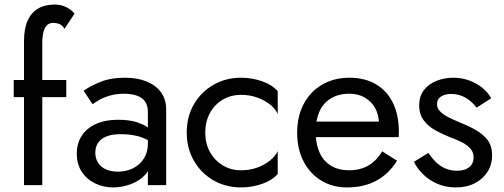

<svg xmlns="http://www.w3.org/2000/svg" viewBox="-20 -810 2203 840"><path d="M270 -460V-385H165V0H85V-385H40V-460H85V-630Q85 -685 101 -720Q117 -755 146.5 -772.5Q176 -790 218 -790Q240 -790 257 -784Q274 -778 286.5 -769Q299 -760 306 -750L262 -684Q252 -701 238.5 -705.5Q225 -710 213 -710Q198 -710 187.5 -701.5Q177 -693 171 -673Q165 -653 165 -620V-460Z M346 -413Q372 -432 417.5 -451Q463 -470 527 -470Q581 -470 621.5 -453.5Q662 -437 684.5 -406Q707 -375 707 -330V0H627V-61Q622 -53 617 -47Q590 -18 551.5 -4Q513 10 475 10Q433 10 396.5 -7.5Q360 -25 338 -58Q316 -91 316 -138Q316 -183 337.5 -216Q359 -249 399.5 -267.5Q440 -286 496 -286Q546 -286 580 -275Q608 -265 627 -253V-319Q627 -343 619 -358.5Q611 -374 596.5 -383Q582 -392 563 -396Q544 -400 523 -400Q489 -400 461.5 -392Q434 -384 415 -373Q396 -362 385 -354ZM397 -142Q397 -116 409.5 -97Q422 -78 444.5 -68.5Q467 -59 496 -59Q533 -59 562.5 -74Q592 -89 609.5 -116.5Q627 -144 627 -180V-197Q608 -207 588 -213Q551 -223 509 -223Q470 -223 445.5 -213Q421 -203 409 -185Q397 -167 397 -142Z M878 -230Q878 -182 898.5 -145Q919 -108 954.5 -86.5Q990 -65 1035 -65Q1072 -65 1104.5 -76.5Q1137 -88 1161 -107.5Q1185 -127 1195 -149V-49Q1171 -21 1126.5 -5.5Q1082 10 1035 10Q968 10 914 -21Q860 -52 828.5 -106.5Q797 -161 797 -230Q797 -300 828.5 -354Q860 -408 914 -439Q968 -470 1035 -470Q1082 -470 1126.5 -454.5Q1171 -439 1195 -411V-311Q1185 -334 1161 -353Q1137 -372 1104.5 -383.5Q1072 -395 1035 -395Q990 -395 954.5 -374Q919 -353 898.5 -315.5Q878 -278 878 -230Z M1498 10Q1434 10 1384.5 -20.5Q1335 -51 1307.5 -105Q1280 -159 1280 -230Q1280 -284 1296.5 -328Q1313 -372 1343 -403.5Q1373 -435 1415 -452.5Q1457 -470 1508 -470Q1576 -470 1624.5 -441.5Q1673 -413 1699 -360Q1725 -307 1725 -234Q1725 -227 1724.5 -219.5Q1724 -212 1724 -210H1362Q1365 -172 1378 -143Q1395 -105 1428 -85Q1461 -65 1508 -65Q1555 -65 1591 -85.5Q1627 -106 1652 -148L1717 -107Q1681 -49 1626.5 -19.5Q1572 10 1498 10ZM1638 -278Q1635 -311 1622 -336Q1605 -366 1576 -383Q1547 -400 1508 -400Q1474 -400 1446.5 -389Q1419 -378 1400 -357Q1381 -336 1371 -305Q1367 -292 1364 -278Z M1854 -141Q1868 -120 1886 -102Q1904 -84 1927.5 -73.5Q1951 -63 1979 -63Q2013 -63 2032.5 -78.5Q2052 -94 2052 -121Q2052 -145 2036.5 -161.5Q2021 -178 1997 -189.5Q1973 -201 1946 -211Q1916 -223 1885.5 -239.5Q1855 -256 1834.5 -282.5Q1814 -309 1814 -349Q1814 -390 1835.5 -417Q1857 -444 1891.5 -457Q1926 -470 1963 -470Q2000 -470 2032.5 -458Q2065 -446 2090 -426Q2115 -406 2129 -380L2065 -339Q2046 -365 2017.5 -382Q1989 -399 1953 -399Q1928 -399 1910 -388Q1892 -377 1892 -354Q1892 -336 1906 -322Q1920 -308 1942 -297Q1964 -286 1988 -276Q2028 -260 2061 -241.5Q2094 -223 2113.5 -197Q2133 -171 2133 -130Q2133 -90 2113 -58.5Q2093 -27 2057.5 -8.5Q2022 10 1975 10Q1929 10 1892 -6.5Q1855 -23 1829.5 -49Q1804 -75 1791 -102Z"/></svg>

Font: Venryn Sans
Style: Regular
Weight: 400
Designer: Owen Earl, indestructible type* (font) & Cristiano Sobral (main changes)
Version: Version 3.600; ttfautohint (v1.8.3)